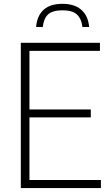

<svg xmlns="http://www.w3.org/2000/svg" viewBox="-20 -958 560 978"><path d="M86 0V-740H489V-699H130V-400.5H442.5V-360H130V-41H494V0ZM164 -820.5Q168.5 -877.5 202 -908Q235.5 -938.5 298 -938.5Q360.5 -938.5 395 -907.5Q429.5 -876.5 434 -820.5H400Q394.5 -864 371.2 -884.8Q348 -905.5 298 -905.5Q248 -905.5 225.2 -884.8Q202.5 -864 198 -820.5Z"/></svg>

Font: Encode Sans Semi Condensed ExtraLight
Style: Regular
Weight: 200
Width: 4
Designer: Multiple Designers
Foundry: Impallari Type
Version: Version 3.000; ttfautohint (v1.8.3) -l 8 -r 50 -G 200 -x 14 